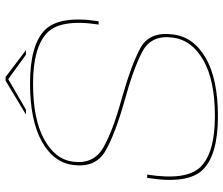

<svg xmlns="http://www.w3.org/2000/svg" viewBox="-77 -733 814 700"><g transform="rotate(-90 330.0 -383.0)"><path d="M256 4.5Q116.5 4.5 62 -49.8Q7.5 -104 31.5 -253.5H43.5Q20.5 -108.5 72.8 -57.5Q125 -6.5 256.5 -6.5Q386.5 -6.5 460.2 -48.5Q534 -90.5 543 -160.5Q553.5 -238.5 491.5 -271.2Q429.5 -304 310.5 -336.5Q190.5 -370.5 129.2 -406Q68 -441.5 78.5 -523Q87.5 -595.5 165 -638Q242.5 -680.5 375 -680.5Q515.5 -680.5 570 -627Q624.5 -573.5 602.5 -430.5H590.5Q612 -571 558.2 -620.2Q504.5 -669.5 374.5 -669.5Q246.5 -669.5 172.5 -629.2Q98.5 -589 90.5 -523Q81 -448.5 141.8 -413.5Q202.5 -378.5 319.5 -346.5Q441.5 -312 503.5 -279Q565.5 -246 554.5 -160.5Q546 -84.5 468.8 -40Q391.5 4.5 256 4.5ZM262.5 -695.5 385.5 -769.5H399.5L497 -695.5H480.5L391.5 -760L280.5 -695.5Z"/></g></svg>

Font: Anybody ExtraExpanded Thin
Style: Italic
Weight: 100
Width: 8
Italic angle: -10°
Designer: Tyler Finck
Foundry: Etcetera Type Company
Version: Version 1.010; ttfautohint (v1.8.3) -l 8 -r 50 -G 200 -x 14 